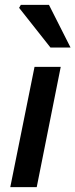

<svg xmlns="http://www.w3.org/2000/svg" viewBox="-20 -764 308 784"><path d="M22 0 121 -491H228L130 0ZM186 -570 58 -732 65 -744H180L268 -570Z"/></svg>

Font: Source Sans 3 Semibold
Style: Italic
Weight: 600
Italic angle: -11°
Designer: Paul D. Hunt
Foundry: Adobe
Version: Version 3.052;hotconv 1.1.0;makeotfexe 2.6.0